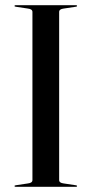

<svg xmlns="http://www.w3.org/2000/svg" viewBox="-20 -720 353 740"><path d="M208 -26Q208 -15 225.5 -13L272 -6Q277 -5.5 277 -3Q277 0 273 0H40Q36 0 36 -3Q36 -5.5 41 -6L87.5 -13Q105 -15 105 -26V-674Q105 -685 87.5 -687L41 -694Q36 -694.5 36 -697Q36 -700 40 -700H273Q277 -700 277 -697Q277 -694.5 272 -694L225.5 -687Q208 -685 208 -674Z"/></svg>

Font: Fraunces 144pt S000
Style: Regular
Weight: 400
Version: Version 1.000; ttfautohint (v1.8.3)